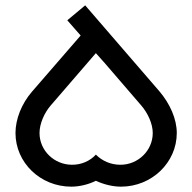

<svg xmlns="http://www.w3.org/2000/svg" viewBox="-20 -674 720 719"><path d="M577 -332 299 -654 232 -598 282 -541 100 -331C61 -286 38 -228 38 -176C38 -65 131 25 247 25C277 25 311 17 339 3C369 17 403 25 433 25C548 25 642 -65 642 -176C642 -228 617 -285 577 -332ZM431 -57C395 -57 363 -71 339 -95C317 -71 285 -57 250 -57C183 -57 128 -110 128 -176C128 -211 146 -251 169 -278L339 -475L372 -438L509 -279C534 -250 552 -210 552 -176C552 -110 497 -57 431 -57Z"/></svg>

Font: Hejaz
Style: Regular
Weight: 400
Designer: Bandar Raffah (Arabic) and Santiago Orozco (Latin)
Foundry: Caramella and Typemade
Version: Version 1.010;hotconv 1.0.109;makeotfexe 2.5.65596